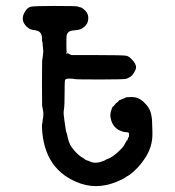

<svg xmlns="http://www.w3.org/2000/svg" viewBox="-20 -589 587 645"><path d="M70 -499Q45 -523 66 -553Q73 -564 84 -566.5Q95 -569 163 -569Q240 -569 242 -567Q244 -565 250 -564.5Q256 -564 267.5 -552Q279 -540 276 -521Q273 -502 251 -491Q243 -488 229 -487Q215 -486 210 -481Q205 -476 204 -471Q203 -466 203 -441.5Q203 -417 204 -415.5Q205 -414 204 -413.5Q203 -413 203 -411Q203 -409 204.5 -407.5Q206 -406 206 -408V-411L205 -413Q211 -407 220 -404H299Q397 -404 405.5 -401.5Q414 -399 422 -390Q443 -370 434.5 -353Q426 -336 418.5 -331.5Q411 -327 405 -324.5Q399 -322 316 -322Q233 -322 229.5 -323.5Q226 -325 213 -325Q200 -325 198.5 -320Q197 -315 197 -275Q197 -235 195 -223.5Q193 -212 194 -204Q195 -196 196 -187Q197 -178 198 -173Q199 -168 200.5 -156.5Q202 -145 203 -144.5Q204 -144 208.5 -123Q213 -102 228.5 -84.5Q244 -67 254.5 -61Q265 -55 265.5 -53.5Q266 -52 273 -50Q280 -48 284.5 -45.5Q289 -43 297 -42.5Q305 -42 312 -43.5Q319 -45 320.5 -46Q322 -47 327.5 -48.5Q333 -50 333 -51Q333 -52 345 -56.5Q357 -61 375.5 -77.5Q394 -94 399.5 -105.5Q405 -117 406.5 -117Q408 -117 409.5 -122.5Q411 -128 412 -128Q413 -128 413.5 -134.5Q414 -141 412 -143Q410 -145 403.5 -145Q397 -145 389 -148Q359 -158 352 -191Q349 -202 353 -216Q357 -230 359 -230.5Q361 -231 365.5 -237Q370 -243 370.5 -243Q371 -243 374 -245Q377 -247 378 -249.5Q379 -252 389 -255.5Q399 -259 401.5 -261Q404 -263 424 -263Q444 -263 461 -248Q484 -227 488 -204Q488 -202 489.5 -195Q491 -188 491 -177Q491 -166 492 -145Q494 -95 464 -53Q461 -49 457.5 -44Q454 -39 450.5 -35Q447 -31 442.5 -26Q438 -21 427 -11Q411 2 408.5 2.5Q406 3 402.5 6Q399 9 391 13Q318 50 252 28Q127 -15 121 -161Q121 -175 122 -175.5Q123 -176 123 -181.5Q123 -187 124 -189Q127 -204 125 -214.5Q123 -225 122.5 -229Q122 -233 121.5 -233.5Q121 -234 121 -309Q121 -384 121.5 -384.5Q122 -385 122.5 -390.5Q123 -396 124.5 -406Q126 -416 125 -422Q124 -428 124 -432.5Q124 -437 123.5 -437.5Q123 -438 123 -441Q123 -444 123 -446Q122 -450 121.5 -450Q121 -450 121 -462Q120 -484 100 -487Q86 -489 81.5 -491Q77 -493 70 -499Z"/></svg>

Font: TT2020 Style E
Style: Regular
Weight: 400
Version: Version 00.2